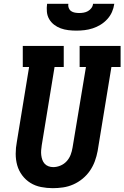

<svg xmlns="http://www.w3.org/2000/svg" viewBox="-20 -975 650 1003"><path d="M256 8Q225 8 194.5 2Q164 -4 139 -19.5Q114 -35 96 -59Q78 -83 70 -111.5Q62 -140 62 -171.5Q62 -203 68 -234L132 -625H99V-735H313V-625H265L198 -216Q196 -203 195 -190Q194 -177 195.5 -164.5Q197 -152 201 -140.5Q205 -129 213 -120Q221 -111 233 -106.5Q245 -102 258 -102Q277 -102 296 -110Q315 -118 328.5 -133Q342 -148 349 -166.5Q356 -185 359 -204L429 -625H396V-735H610V-625H562L490 -186Q485 -159 475.5 -133Q466 -107 450 -83.5Q434 -60 411.5 -41.5Q389 -23 363 -11.5Q337 0 309.5 4Q282 8 256 8ZM379 -815Q358 -815 337 -817.5Q316 -820 297 -827Q278 -834 262.5 -846Q247 -858 237 -875Q227 -892 225 -913Q223 -934 226 -955H337Q335 -944 339 -933.5Q343 -923 351.5 -917Q360 -911 371.5 -909Q383 -907 394 -907Q405 -907 417 -909Q429 -911 439.5 -917Q450 -923 457.5 -933Q465 -943 466 -955H577Q574 -933 565 -912.5Q556 -892 540.5 -875Q525 -858 505.5 -846Q486 -834 464.5 -827Q443 -820 421.5 -817.5Q400 -815 379 -815Z"/></svg>

Font: Iosevka Slab XBdEx
Style: Italic
Weight: 800
Width: 7
Italic angle: -9°
Monospace: yes
Designer: Belleve Invis
Foundry: Belleve Invis
Version: Version 11.1.1; ttfautohint (v1.8.3)